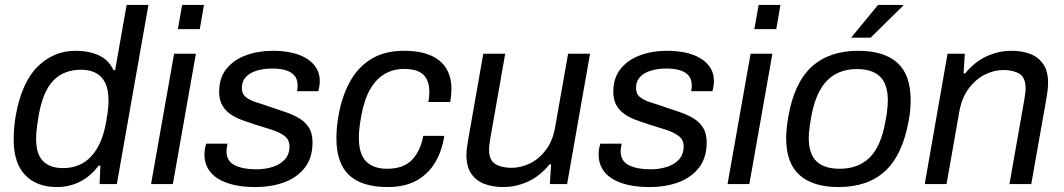

<svg xmlns="http://www.w3.org/2000/svg" viewBox="-20 -743 4293 775"><path d="M210.5 12Q127 12 81.1 -36.9Q35.2 -85.7 35.2 -178.8Q35.2 -200.2 37 -224Q38.8 -247.9 43.2 -274.8Q67.3 -410.4 131.9 -474.2Q196.5 -538 285.5 -538Q338 -538 378.4 -519.8Q418.8 -501.5 438.2 -459.9H444.7L491.1 -723H579.1L451.6 0H382L385.2 -74.6H378.2Q345.4 -30.8 302.4 -9.4Q259.4 12 210.5 12ZM234.9 -64.5Q305.1 -64.5 349.2 -113Q393.3 -161.5 408.6 -251.9Q414.1 -283.5 416 -302.2Q418 -321 418 -335.8Q418 -384.1 403.1 -411.5Q388.3 -438.9 363.4 -450.2Q338.4 -461.5 308.2 -461.5Q237.1 -461.5 195.1 -417.7Q153.1 -373.8 136.3 -278.2Q132.4 -253.6 129.9 -236.3Q127.4 -219 126.6 -206.4Q125.8 -193.7 125.8 -182.8Q125.8 -120.4 153.9 -92.5Q182 -64.5 234.9 -64.5Z M697.9 -625.4 715.2 -723H803.2L786.4 -625.4ZM589.7 0 682.7 -526H770.7L677.7 0Z M1009.4 12Q960.4 12 922.3 2.9Q884.2 -6.2 858 -23Q831.8 -39.9 818.5 -64.4Q805.2 -89 805.2 -119Q805.2 -130.6 807.2 -142.3Q809.2 -153.9 812.2 -163.2H898.5Q896.6 -155 895.4 -147Q894.2 -138.9 894.2 -133.2Q894.2 -92.7 927.2 -76.2Q960.3 -59.6 1014.1 -59.6Q1050.4 -59.6 1080.8 -69.3Q1111.2 -79 1129.8 -99.4Q1148.5 -119.9 1148.5 -152.1Q1148.5 -179.3 1127.9 -194.6Q1107.2 -209.9 1074.9 -220Q1042.6 -230.2 1007.3 -241Q981.1 -249.5 955.4 -259Q929.7 -268.5 909.3 -282.9Q888.8 -297.2 876.7 -318.8Q864.6 -340.4 864.6 -372.5Q864.6 -428.6 894 -465.1Q923.4 -501.6 972.7 -519.8Q1022 -538 1081.6 -538Q1122.2 -538 1156.8 -530.4Q1191.4 -522.8 1216.8 -507.3Q1242.2 -491.8 1256.5 -469Q1270.8 -446.3 1270.8 -416Q1270.8 -403.2 1268.5 -391.8Q1266.2 -380.4 1264.8 -374.8H1178.8Q1180.3 -381.6 1180.8 -387.4Q1181.3 -393.3 1181.3 -398.1Q1181.3 -423.4 1168.1 -438.4Q1154.9 -453.4 1132 -459.9Q1109.1 -466.4 1079.1 -466.4Q1044.1 -466.4 1016.3 -457.9Q988.4 -449.4 972.3 -432.1Q956.2 -414.7 956.2 -387.8Q956.2 -363.5 973.1 -350.4Q990.1 -337.3 1017.1 -329.1Q1044.1 -320.9 1075.4 -309.9Q1104.8 -300 1133.9 -290.1Q1163 -280.1 1187.6 -265.6Q1212.2 -251 1226.9 -227.8Q1241.5 -204.5 1241.5 -168.6Q1241.5 -107.3 1211.4 -67.5Q1181.2 -27.7 1129.1 -7.8Q1077.1 12 1009.4 12Z M1544.2 12Q1441.6 12 1389.7 -35.6Q1337.9 -83.2 1337.9 -185.3Q1337.9 -210.7 1340.7 -237.3Q1343.5 -263.8 1349.1 -290.5Q1364.5 -366.4 1397.3 -421.6Q1430 -476.8 1482.8 -507.4Q1535.6 -538 1610.3 -538Q1675.6 -538 1718 -519.5Q1760.5 -500.9 1781.3 -466.7Q1802.2 -432.5 1802.2 -384.1Q1802.2 -371.7 1801 -358.4Q1799.7 -345.1 1797.3 -331.3H1709.2Q1711.1 -342.4 1712.1 -352.6Q1713 -362.8 1713 -372.5Q1713 -417.9 1689.1 -441.3Q1665.2 -464.7 1611 -464.7Q1567.6 -464.7 1532.8 -444.5Q1498.1 -424.2 1474.1 -382.6Q1450.2 -341 1438.4 -276.4Q1434.5 -254.3 1432.2 -238Q1430 -221.7 1429.2 -209.5Q1428.5 -197.4 1428.5 -186.9Q1428.5 -121.7 1457.7 -91.8Q1487 -61.8 1542.1 -61.8Q1608.9 -61.8 1643.3 -98Q1677.7 -134.2 1688.5 -194.7H1773.4Q1764.3 -134.2 1736.5 -87.4Q1708.8 -40.7 1661.4 -14.3Q1614 12 1544.2 12Z M2010.7 12Q1968.7 12 1935.1 -0.8Q1901.5 -13.6 1882.1 -42Q1862.8 -70.3 1862.8 -117Q1862.8 -131.8 1864.8 -147.4Q1866.9 -163 1870 -180.4L1930.7 -526H2019.2L1959.1 -184.3Q1957.5 -172.1 1955.8 -161Q1954 -149.9 1954 -140.3Q1954 -96.4 1979.2 -81Q2004.5 -65.6 2044.3 -65.6Q2083.1 -65.6 2119.9 -83.7Q2156.7 -101.9 2184.1 -138.6Q2211.4 -175.3 2220.8 -229.8L2273.1 -526H2361.6L2269.1 0H2199.4L2204.5 -79.3H2197.9Q2159.8 -32.4 2111.5 -10.2Q2063.2 12 2010.7 12Z M2600.4 12Q2551.4 12 2513.3 2.9Q2475.2 -6.2 2449 -23Q2422.8 -39.9 2409.5 -64.4Q2396.2 -89 2396.2 -119Q2396.2 -130.6 2398.2 -142.3Q2400.2 -153.9 2403.2 -163.2H2489.5Q2487.6 -155 2486.4 -147Q2485.2 -138.9 2485.2 -133.2Q2485.2 -92.7 2518.2 -76.2Q2551.3 -59.6 2605.1 -59.6Q2641.4 -59.6 2671.8 -69.3Q2702.2 -79 2720.8 -99.4Q2739.5 -119.9 2739.5 -152.1Q2739.5 -179.3 2718.9 -194.6Q2698.2 -209.9 2665.9 -220Q2633.6 -230.2 2598.3 -241Q2572.1 -249.5 2546.4 -259Q2520.7 -268.5 2500.3 -282.9Q2479.8 -297.2 2467.7 -318.8Q2455.6 -340.4 2455.6 -372.5Q2455.6 -428.6 2485 -465.1Q2514.4 -501.6 2563.7 -519.8Q2613 -538 2672.6 -538Q2713.2 -538 2747.8 -530.4Q2782.4 -522.8 2807.8 -507.3Q2833.2 -491.8 2847.5 -469Q2861.8 -446.3 2861.8 -416Q2861.8 -403.2 2859.5 -391.8Q2857.2 -380.4 2855.8 -374.8H2769.8Q2771.3 -381.6 2771.8 -387.4Q2772.3 -393.3 2772.3 -398.1Q2772.3 -423.4 2759.1 -438.4Q2745.9 -453.4 2723 -459.9Q2700.1 -466.4 2670.1 -466.4Q2635.1 -466.4 2607.3 -457.9Q2579.4 -449.4 2563.3 -432.1Q2547.2 -414.7 2547.2 -387.8Q2547.2 -363.5 2564.1 -350.4Q2581.1 -337.3 2608.1 -329.1Q2635.1 -320.9 2666.4 -309.9Q2695.8 -300 2724.9 -290.1Q2754 -280.1 2778.6 -265.6Q2803.2 -251 2817.9 -227.8Q2832.5 -204.5 2832.5 -168.6Q2832.5 -107.3 2802.4 -67.5Q2772.2 -27.7 2720.1 -7.8Q2668.1 12 2600.4 12Z M3024.9 -625.4 3042.2 -723H3130.2L3113.4 -625.4ZM2916.7 0 3009.7 -526H3097.7L3004.7 0Z M3364.8 12Q3261.4 12 3207.4 -36.3Q3153.3 -84.6 3153.3 -185.2Q3153.3 -204.7 3155.5 -226.2Q3157.8 -247.6 3161.8 -271Q3185.8 -409.9 3256.9 -474Q3327.9 -538 3443.7 -538Q3548.1 -538 3601.9 -489.7Q3655.8 -441.4 3655.8 -339.3Q3655.8 -320.3 3654 -299.4Q3652.2 -278.5 3647.8 -255Q3622.8 -117 3552.8 -52.5Q3482.9 12 3364.8 12ZM3369.2 -61.8Q3444.8 -61.8 3490.6 -107.4Q3536.4 -153.1 3553.8 -252.3Q3558.2 -274.9 3560.2 -290.4Q3562.1 -306 3562.9 -317.4Q3563.6 -328.7 3563.6 -338.6Q3563.6 -403.2 3532.3 -433.7Q3501 -464.2 3439.4 -464.2Q3364.1 -464.2 3318.6 -418Q3273.1 -371.8 3254.8 -273.7Q3250.8 -251.1 3248.6 -235.1Q3246.4 -219 3245.4 -207.9Q3244.4 -196.7 3244.4 -186.8Q3244.4 -121.7 3275.7 -91.8Q3307 -61.8 3369.2 -61.8ZM3415.5 -591 3524.1 -723H3625.5V-720L3494.2 -591Z M3712.7 0 3804.7 -526H3874.4L3869.3 -446.7H3875.8Q3914.5 -494.1 3963 -516.1Q4011.5 -538 4063.1 -538Q4105.6 -538 4138.7 -525.2Q4171.8 -512.4 4191.1 -484Q4210.5 -455.7 4210.5 -409Q4210.5 -394.6 4208.7 -378.8Q4206.9 -363 4203.8 -345.6L4142.6 0H4054.6L4114.7 -341.2Q4116.7 -353.8 4118.2 -365.2Q4119.8 -376.5 4119.8 -385.7Q4119.8 -430 4094.8 -445.2Q4069.8 -460.4 4030 -460.4Q3991.7 -460.4 3954.4 -441.3Q3917.1 -422.3 3889.5 -384.9Q3862 -347.5 3852.1 -291.6L3800.7 0Z"/></svg>

Font: Archivo Variable SemiBold
Style: Italic
Weight: 600
Italic angle: -10°
Designer: Hector Gatti
Foundry: Omnibus-Type
Version: Version 2.001